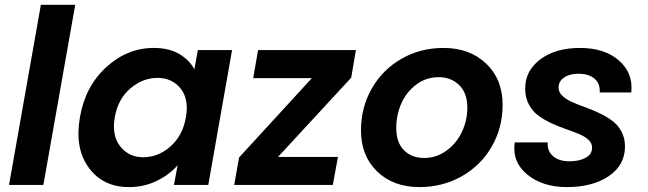

<svg xmlns="http://www.w3.org/2000/svg" viewBox="-20 -760 2661 789"><path d="M17.1 0 147.9 -740.2H289.1L158.2 0Z M308.6 -278.8Q330.6 -405.8 417 -484.4Q503.4 -563 611.8 -563Q674.3 -563 716.6 -538.1Q758.8 -513.2 778.8 -475.1L793 -554.2H933.6L835.9 0H694.8L710 -81.1Q676.3 -42 624 -16.6Q571.8 8.8 509.8 8.8Q402.8 8.8 344.5 -71.3Q286.1 -151.4 308.6 -278.8ZM743.7 -276.9Q757.3 -352.1 722.4 -396Q687.5 -439.9 627 -439.9Q566.9 -439.9 516.1 -397Q465.3 -354 451.7 -278.8Q438.5 -203.6 473.9 -158.7Q509.3 -113.8 568.8 -113.8Q629.4 -113.8 679.9 -157.7Q730.5 -201.7 743.7 -276.9Z M1442.4 -554.2 1423.3 -440.9 1122.6 -115.2H1368.7L1347.7 0H942.4L962.4 -112.8L1261.7 -439H1020.5L1040.5 -554.2Z M2045.4 -329.1Q2045.4 -234.9 2000.5 -157.2Q1955.6 -79.6 1877.2 -35.4Q1798.8 8.8 1703.6 8.8Q1596.2 8.8 1529.8 -55.4Q1463.4 -119.6 1463.4 -224.1Q1463.4 -317.9 1507.3 -395.5Q1551.3 -473.1 1629.2 -518.1Q1707 -563 1802.2 -563Q1910.6 -563 1978 -498.5Q2045.4 -434.1 2045.4 -329.1ZM1608.4 -233.9Q1608.4 -174.3 1640.1 -142.6Q1671.9 -110.8 1722.7 -110.8Q1772.9 -110.8 1814.2 -140.6Q1855.5 -170.4 1877.9 -217.5Q1900.4 -264.6 1900.4 -317.9Q1900.4 -377.9 1866.9 -410.4Q1833.5 -442.9 1782.7 -442.9Q1731.9 -442.9 1691.4 -413.1Q1650.9 -383.3 1629.6 -335.7Q1608.4 -288.1 1608.4 -233.9Z M2548.3 -158.2Q2548.3 -81.1 2481.4 -36.1Q2414.6 8.8 2310.1 8.8Q2209 8.8 2146.2 -43.2Q2083.5 -95.2 2095.2 -174.8H2231Q2228 -140.1 2252.2 -118.7Q2276.4 -97.2 2320.3 -97.2Q2360.4 -97.2 2386.7 -111.6Q2413.1 -126 2413.1 -153.8Q2413.1 -171.9 2397.9 -185.8Q2382.8 -199.7 2358.6 -209.7Q2334.5 -219.7 2305.2 -229.7Q2275.9 -239.7 2246.3 -253.4Q2216.8 -267.1 2192.6 -284.7Q2168.5 -302.2 2153.3 -330.8Q2138.2 -359.4 2138.2 -396Q2138.2 -469.7 2200.7 -516.4Q2263.2 -563 2363.3 -563Q2464.4 -563 2523.4 -511.5Q2582.5 -460 2574.2 -379.9H2444.3Q2447.3 -414.6 2424.1 -435.8Q2400.9 -457 2356.9 -457Q2320.8 -457 2298.1 -441.4Q2275.4 -425.8 2275.4 -399.9Q2275.4 -381.3 2290.5 -366.7Q2305.7 -352.1 2329.6 -341.3Q2353.5 -330.6 2382.8 -320.1Q2412.1 -309.6 2441.2 -295.9Q2470.2 -282.2 2494.1 -265.1Q2518.1 -248 2533.2 -220.7Q2548.3 -193.4 2548.3 -158.2Z"/></svg>

Font: SVN-Poppins SemiBold
Style: Italic
Weight: 600
Italic angle: -10°
Designer: Ninad Kale (Devanagari), Jonny Pinhorn (Latin)
Foundry: Indian Type Foundry
Version: Version 3.002 2017